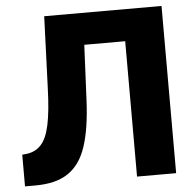

<svg xmlns="http://www.w3.org/2000/svg" viewBox="-52 -779 840 832"><g transform="rotate(-5 368.0 -363.5)"><path d="M43.3 -139.9Q81.3 -144.5 105.8 -171.2Q117.9 -184.3 127.1 -205.1Q136.4 -225.9 142.8 -255.5Q149.1 -285.2 153.1 -324.2Q157 -363.3 158.7 -412.6L170.5 -727.3H680.8V0H510.7V-588.8H332.7L321.4 -348Q318.5 -286.2 310.7 -236.2Q302.9 -186.1 289.8 -147Q277 -108.7 257.3 -81Q237.6 -53.3 210.4 -35.2Q183.2 -17 147.7 -8.5Q112.2 0 67.5 0H23.4V-137.8Z"/></g></svg>

Font: Inter P Extra Bold
Style: Regular
Weight: 800
Designer: Rasmus Andersson
Foundry: rsms
Version: Version 3.018;git-588b23468